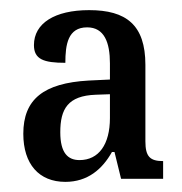

<svg xmlns="http://www.w3.org/2000/svg" viewBox="-20 -739 360 379"><path d="M109 -380C153 -380 182 -405 201 -439H206L219 -386H302V-421C276 -421 267 -430 267 -460V-611C267 -690 229 -719 156 -719C88 -719 47 -693 47 -650C47 -622 66 -615 109 -615C109 -651 114 -685 152 -685C186 -685 197 -655 197 -614V-582L155 -580C66 -575 26 -543 26 -475C26 -415 57 -380 109 -380ZM137 -423C114 -423 99 -437 99 -478C99 -524 114 -550 169 -552L197 -553V-506C197 -454 175 -423 137 -423Z"/></svg>

Font: Noto Serif Devanagari ExtraCondensed Medium
Style: Regular
Weight: 500
Width: 2
Designer: Universal Thirst, Indian Type Foundry and the Monotype Design Team
Foundry: Monotype Imaging Inc.
Version: Version 2.004